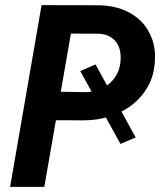

<svg xmlns="http://www.w3.org/2000/svg" viewBox="-20 -731 627 751"><path d="M510.7 -193.4 451.2 -168 293.9 -453.1 353.5 -479ZM198.7 -260.7 153.3 0H19.5L142.6 -710.9L371.6 -710.4Q420.9 -709 461.9 -692.9Q502.9 -676.8 532 -647.5Q561 -618.2 575.4 -577.1Q589.8 -536.1 585.4 -485.4Q581.1 -430.7 556.4 -388.9Q531.7 -347.2 493.7 -318.6Q455.6 -290 407.5 -275.1Q359.4 -260.3 308.1 -260.3ZM217.8 -372.1 315.4 -370.6Q341.3 -371.1 364.3 -379.2Q387.2 -387.2 405.3 -401.9Q423.3 -416.5 435.3 -437.5Q447.3 -458.5 450.7 -484.9Q453.6 -507.8 450.2 -528.1Q446.8 -548.3 436.3 -563.7Q425.8 -579.1 408.2 -588.6Q390.6 -598.1 366.2 -599.1L257.3 -599.6Z"/></svg>

Font: Roboto Mono
Style: Bold Italic
Weight: 700
Designer: Google
Version: Version 2.000985; 2015; ttfautohint (v1.3)